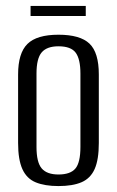

<svg xmlns="http://www.w3.org/2000/svg" viewBox="-20 -620 393 647"><path d="M177 7Q131 7 100.5 -5.5Q70 -18 55.5 -50Q41 -82 41 -138V-369Q41 -441 72.5 -472Q104 -503 177 -503Q250 -503 281.5 -473Q313 -443 313 -369V-138Q313 -82 299 -50.5Q285 -19 255 -6Q225 7 177 7ZM177 -32Q217 -32 234 -52Q251 -72 251 -125V-372Q251 -421 235 -442.5Q219 -464 177 -464Q138 -464 120.5 -443.5Q103 -423 103 -372V-125Q103 -73 120.5 -52.5Q138 -32 177 -32ZM83 -566V-600H269V-566Z"/></svg>

Font: Alumni Sans
Style: Regular
Weight: 400
Designer: Robert E. Leuschke
Foundry: Robert E. Leuschke
Version: Version 1.018